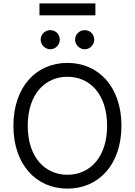

<svg xmlns="http://www.w3.org/2000/svg" viewBox="-20 -1111 801 1141"><path d="M701.7 -363.6C701.7 -593.8 566.8 -737.2 380.7 -737.2C194.6 -737.2 59.7 -593.8 59.7 -363.6C59.7 -133.5 194.6 9.9 380.7 9.9C566.8 9.9 701.7 -133.5 701.7 -363.6ZM144.9 -363.6C144.9 -552.6 248.6 -654.8 380.7 -654.8C512.8 -654.8 616.5 -552.6 616.5 -363.6C616.5 -174.7 512.8 -72.4 380.7 -72.4C248.6 -72.4 144.9 -174.7 144.9 -363.6ZM214.5 -1019.9H546.9V-1090.9H214.5ZM221.6 -875C221.6 -845.2 248.6 -818.2 278.4 -818.2C311.1 -818.2 335.2 -845.2 335.2 -875C335.2 -907.7 311.1 -931.8 278.4 -931.8C248.6 -931.8 221.6 -907.7 221.6 -875ZM426.1 -875C426.1 -845.2 453.1 -818.2 483 -818.2C515.6 -818.2 539.8 -845.2 539.8 -875C539.8 -907.7 515.6 -931.8 483 -931.8C453.1 -931.8 426.1 -907.7 426.1 -875Z"/></svg>

Font: Magic Ui Pro
Style: Regular
Weight: 400
Designer: Stefan Endress, Andreas Faust
Version: Version 1.000;FEAKit 1.0